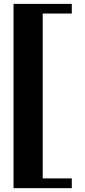

<svg xmlns="http://www.w3.org/2000/svg" viewBox="-20 -770 440 990"><path d="M200.2 149.9H350.1V200.2H49.8V-750H350.1V-700.2H200.2Z"/></svg>

Font: Redaction 50
Style: Bold
Weight: 700
Designer: Jeremy Mickel / Forest Young
Foundry: MCKL
Version: Version 2.001;hotconv 1.0.113;makeotfexe 2.5.65598 DEVELOPME